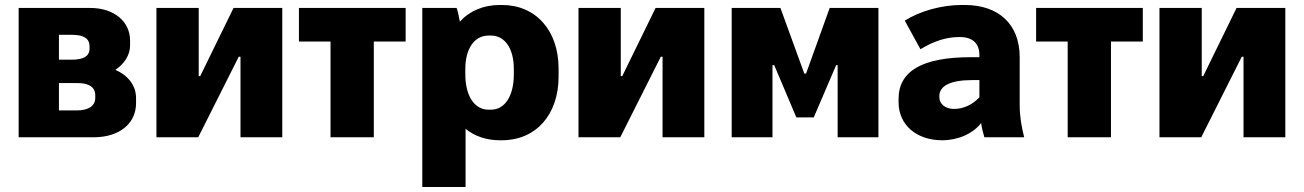

<svg xmlns="http://www.w3.org/2000/svg" viewBox="-20 -552 5243 772"><path d="M55 0H356C460 0 527 -55 527 -137V-158C527 -208 495 -249 444 -271C480 -296 503 -330 503 -370V-389C503 -466 438 -520 343 -520H55ZM217 -312V-412H269C317 -412 340 -397 340 -366V-357C340 -326 316 -312 268 -312ZM217 -108V-218H292C337 -218 363 -202 363 -169V-158C363 -127 337 -108 289 -108Z M609 0H777L940 -324H947V0H1115V-520H919L785 -246H779V-520H609Z M1309 0H1483V-385H1611V-520H1182V-385H1309Z M1678 200H1852V-34C1889 -4 1936 12 1990 12H1998C2135 12 2226 -91 2226 -244V-276C2226 -429 2135 -532 1998 -532H1990C1924 -532 1868 -508 1829 -465C1826 -484 1821 -506 1816 -520H1678ZM1944 -111C1888 -111 1851 -166 1851 -253V-275C1851 -357 1888 -409 1944 -409H1954C2010 -409 2046 -357 2046 -275V-253C2046 -166 2010 -111 1954 -111Z M2306 0H2474L2637 -324H2644V0H2812V-520H2616L2482 -246H2476V-520H2306Z M2922 0H3086V-290H3093L3182 -80H3252L3342 -290H3348V0H3512V-520H3316L3221 -256H3214L3118 -520H2922Z M3768 12C3832 12 3891 -14 3925 -57C3928 -36 3933 -16 3938 0H4098C4087 -45 4080 -84 4080 -130V-322C4080 -455 3995 -532 3859 -532H3848C3766 -532 3680 -508 3618 -469L3681 -354C3738 -389 3789 -403 3836 -403H3840C3893 -403 3918 -375 3918 -331V-322H3883C3686 -322 3593 -265 3593 -154V-141C3593 -49 3666 12 3768 12ZM3816 -114C3781 -114 3757 -134 3757 -161V-166C3757 -207 3802 -230 3890 -230H3918V-161C3890 -130 3852 -114 3816 -114Z M4273 0H4447V-385H4575V-520H4146V-385H4273Z M4642 0H4810L4973 -324H4980V0H5148V-520H4952L4818 -246H4812V-520H4642Z"/></svg>

Font: Fixel Text ExtraBold
Style: Regular
Weight: 800
Width: 4
Designer: AlfaBravo + MacPaw
Foundry: Kyrylo Tkachov, Marchela Mozhyna, Serhii Makarenko, Maria Weinstein, Zakhar Kryvoshyya
Version: Version 1.211